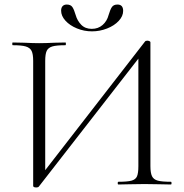

<svg xmlns="http://www.w3.org/2000/svg" viewBox="-20 -812 810 845"><path d="M732 0Q702 0 684 -1L616 -2L548 -1Q531 0 501 0Q498 0 498 -6Q498 -12 501 -12Q541 -12 559 -17Q577 -22 583 -36Q589 -50 589 -81V-554L151 9Q148 13 140 13Q126 13 126 6V-544Q126 -574 119 -588Q112 -602 93.5 -607.5Q75 -613 36 -613Q34 -613 34 -619Q34 -625 36 -625L86 -624Q126 -622 152 -622Q180 -622 220 -624L268 -625Q270 -625 270 -619Q270 -613 268 -613Q228 -613 210 -607.5Q192 -602 185.5 -588Q179 -574 179 -544V-63L618 -629Q621 -633 628 -633Q633 -633 637.5 -631Q642 -629 642 -626V-81Q642 -51 649 -36.5Q656 -22 674.5 -17Q693 -12 732 -12Q735 -12 735 -6Q735 0 732 0ZM458 -746Q465 -770 472.5 -781Q480 -792 497 -792Q522 -792 522 -764Q522 -741 502.5 -720Q483 -699 451 -686.5Q419 -674 385 -674Q350 -674 318.5 -687Q287 -700 268 -721Q249 -742 249 -765Q249 -778 255.5 -785Q262 -792 274 -792Q291 -792 298.5 -781Q306 -770 313 -746Q320 -721 337.5 -703Q355 -685 384 -685Q412 -685 431.5 -702Q451 -719 458 -746Z"/></svg>

Font: Cormorant Garamond Light
Style: Regular
Weight: 300
Designer: Christian Thalmann (Catharsis Fonts)
Version: Version 3.000